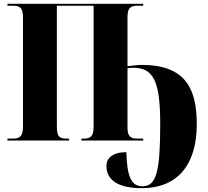

<svg xmlns="http://www.w3.org/2000/svg" viewBox="-20 -734 1084 1003"><path d="M720 249C913 249 1008 120 1008 -85C1008 -268 951 -395 720 -395C696 -395 662 -390 646 -388V-642C646 -691 660 -704 696 -704H728V-714H19V-704H48C84 -704 100 -692 100 -646V-72C100 -23 84 -10 48 -10H19V0H341V-10H324C290 -10 277 -23 277 -72V-704H469V-72C469 -23 454 -10 418 -10H405V0H728V-10H697C662 -10 646 -22 646 -67V-377C654 -379 664 -380 677 -380C782 -380 817 -308 817 -87C817 161 797 239 725 239C668 239 644 195 640 61C567 61 536 93 536 133C536 203 592 249 720 249Z"/></svg>

Font: Noto Serif Display Condensed Black
Style: Regular
Weight: 900
Width: 3
Designer: Monotype Design Team
Foundry: Monotype Imaging Inc.
Version: Version 2.009